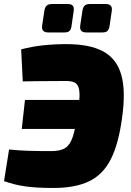

<svg xmlns="http://www.w3.org/2000/svg" viewBox="-29 -921 651 953"><path d="M301 -702Q415 -702 482 -666.5Q549 -631 572.5 -551Q596 -471 577 -337Q560 -208 521.5 -131.5Q483 -55 414 -21.5Q345 12 236 12Q150 12 95.5 4Q41 -4 -9 -22L16 -179Q63 -174 111.5 -172.5Q160 -171 226 -171Q271 -171 295 -186.5Q319 -202 332 -241.5Q345 -281 356 -353Q364 -404 365.5 -436.5Q367 -469 361 -487Q355 -505 340 -512Q325 -519 299 -519Q251 -519 215.5 -518.5Q180 -518 149.5 -518Q119 -518 84 -517L76 -676Q129 -690 185 -696Q241 -702 301 -702ZM548 -425 528 -281H79L95 -425ZM307 -901Q325 -901 332 -893Q339 -885 337 -868L326 -792Q324 -775 316 -767.5Q308 -760 291 -760H210Q176 -760 180 -793L191 -866Q194 -885 202.5 -893Q211 -901 230 -901ZM496 -901Q513 -901 520.5 -893Q528 -885 526 -868L515 -793Q512 -775 504.5 -767.5Q497 -760 480 -760H399Q365 -760 369 -793L380 -867Q383 -886 391.5 -893.5Q400 -901 416 -901Z"/></svg>

Font: Exo 2 Black
Style: Italic
Weight: 900
Italic angle: -8°
Designer: Natanael Gama
Foundry: Natanael Gama
Version: Version 2.010